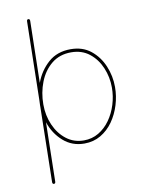

<svg xmlns="http://www.w3.org/2000/svg" viewBox="-94 -757 758 1003"><g transform="rotate(-10 284.5 -255.5)"><path d="M109.9 179.7Q101.6 179.7 101.6 168.9L109.4 -228Q109.4 -232.9 109.4 -238.3Q109.4 -251 110.4 -263.2L118.7 -680.2Q118.7 -690.9 127 -690.9Q135.3 -690.9 135.3 -680.2L128.4 -352.5Q150.9 -414.1 198 -456.1Q245.1 -498 316.9 -498Q380.4 -498 423.6 -463.4Q466.8 -428.7 489.3 -375Q511.7 -321.3 511.7 -263.7Q511.7 -215.3 497.3 -168.5Q482.9 -121.6 456.1 -83.5Q429.2 -45.4 390.6 -22.7Q352.1 0 303.7 0Q238.3 0 191.7 -41.3Q145 -82.5 124.5 -144.5L118.2 168.9Q118.2 179.7 109.9 179.7ZM316.9 -481.4Q255.4 -481.4 212.9 -446.8Q170.4 -412.1 148.7 -356.4Q127 -300.8 127 -238.3Q127 -179.2 149.2 -128.7Q171.4 -78.1 211.2 -47.4Q251 -16.6 303.7 -16.6Q347.2 -16.6 382.3 -37.6Q417.5 -58.6 442.6 -94Q467.8 -129.4 481.4 -173.3Q495.1 -217.3 495.1 -263.7Q495.1 -318.8 474.1 -368.7Q453.1 -418.5 413.3 -450Q373.5 -481.4 316.9 -481.4Z"/></g></svg>

Font: Mikhak-DS1-FD Thin
Style: Regular
Weight: 100
Designer: Amin Abedi
Version: Version 3.2